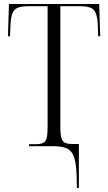

<svg xmlns="http://www.w3.org/2000/svg" viewBox="-20 -734 544 964"><path d="M366 210Q366 140 361 98Q356 56 342.5 35Q329 14 305 7Q281 0 243 0H126V-10H160Q196 -10 207.5 -25.5Q219 -41 219 -92V-703H123Q71 -703 53 -684.5Q35 -666 33 -614L30 -552H20L25 -714H478L483 -552H473L471 -612Q468 -666 450.5 -684.5Q433 -703 381 -703H283V-96Q283 -59 288.5 -40.5Q294 -22 307.5 -16.5Q321 -11 346 -11H376V210Z"/></svg>

Font: Noto Serif Display Condensed Light
Style: Regular
Weight: 300
Width: 3
Designer: Monotype Design Team
Foundry: Monotype Imaging Inc.
Version: Version 2.009